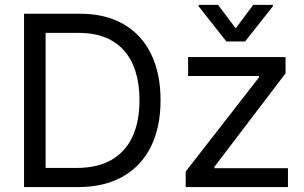

<svg xmlns="http://www.w3.org/2000/svg" viewBox="-20 -763 1238 783"><path d="M127 0V-78.1H292Q377.9 -78.1 435.1 -111.3Q492.2 -144.5 520.5 -206.1Q548.8 -267.6 548.8 -354.5Q548.8 -440.4 521 -502Q493.2 -563.5 438 -596.2Q382.8 -628.9 300.8 -628.9H123V-707H306.6Q409.2 -707 482.9 -665Q556.6 -623 595.7 -543.5Q634.8 -463.9 634.8 -354.5Q634.8 -244.1 595.2 -164.6Q555.7 -85 480 -42.5Q404.3 0 297.9 0ZM166 0H78.1V-707H166ZM737.3 -63.5 1036.1 -447.3V-453.1H747.1V-530.3H1144.5V-463.9L854.5 -83V-77.1H1154.3V0H737.3ZM941.4 -647.5 1012.7 -743.2H1092.8V-737.3L979.5 -593.8H903.3L790 -737.3V-743.2H869.1Z"/></svg>

Font: Pretendard Std Variable
Style: Regular
Weight: 400
Designer: Base glyphs from Inter by Rasmus Andersson; Hangeul glyphs from Noto Sans CJK(Source Han Sans) by Jang Soo-young and Kan
Foundry: Kil Hyung-jin
Version: Version 1.309;Glyphs 3.2 (3225)